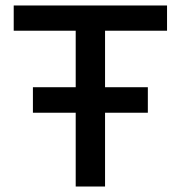

<svg xmlns="http://www.w3.org/2000/svg" viewBox="-20 -680 659 700"><path d="M589 -568H363V-362H519V-269H363V0H256V-269H100V-362H256V-568H30V-660H589Z"/></svg>

Font: Elaine Sans Medium
Style: Regular
Weight: 500
Designer: Wei Huang
Foundry: Wei Huang
Version: Version 2.001;PS 002.001;hotconv 1.0.88;makeotf.lib2.5.64775